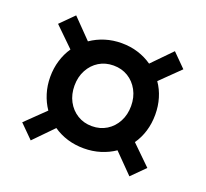

<svg xmlns="http://www.w3.org/2000/svg" viewBox="-96 -756 802 749"><g transform="rotate(20 305.0 -382.0)"><path d="M564.5 -177.2 509.8 -122.6 431.6 -202.1Q405.3 -184.1 373 -174.1Q340.8 -164.1 304.7 -164.1Q268.6 -164.1 236.6 -173.8Q204.6 -183.6 177.7 -202.1L100.1 -122.6L44.9 -177.7L125 -255.4Q106.9 -281.7 96.9 -314Q86.9 -346.2 86.9 -382.3Q86.9 -418 96.7 -450.2Q106.4 -482.4 124.5 -508.8L44.9 -586.4L100.1 -641.6L177.7 -562Q204.6 -580.6 236.8 -590.6Q269 -600.6 304.7 -600.6Q341.3 -600.6 373 -590.6Q404.8 -580.6 431.6 -562L509.8 -642.1L564.9 -586.9L484.9 -508.8Q503.4 -482.4 512.9 -450.4Q522.5 -418.5 522.5 -382.8Q522.5 -346.2 512.7 -314Q502.9 -281.7 484.4 -255.4ZM304.7 -256.3Q338.9 -256.3 365.5 -272.7Q392.1 -289.1 407.2 -317.6Q422.4 -346.2 422.4 -382.3Q422.4 -418.5 407 -447Q391.6 -475.6 365.2 -491.7Q338.9 -507.8 304.7 -507.8Q271 -507.8 244.6 -491.7Q218.3 -475.6 202.9 -447Q187.5 -418.5 187.5 -382.3Q187.5 -346.2 202.6 -317.6Q217.8 -289.1 244.4 -272.7Q271 -256.3 304.7 -256.3Z"/></g></svg>

Font: Kumbh Sans
Style: Bold
Weight: 700
Version: Version 1.005